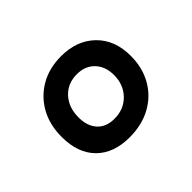

<svg xmlns="http://www.w3.org/2000/svg" viewBox="-83 -878 627 627"><g transform="rotate(-45 230.5 -564.0)"><path d="M213 -391Q140 -391 98.5 -432.5Q57 -474 57 -549Q57 -605 80.5 -647Q104 -689 145.5 -713Q187 -737 242 -737Q315 -737 359.5 -693.5Q404 -650 404 -577Q404 -522 380 -480Q356 -438 313 -414.5Q270 -391 213 -391ZM221 -469Q265 -469 293 -498Q321 -527 321 -571Q321 -611 298 -635Q275 -659 237 -659Q194 -659 167.5 -630Q141 -601 141 -555Q141 -515 162 -492Q183 -469 221 -469Z"/></g></svg>

Font: Petrona
Style: Bold
Weight: 700
Designer: Ringo R. Seeber
Foundry: Ringo R. Seeber
Version: Version 2.001; ttfautohint (v1.8.3)